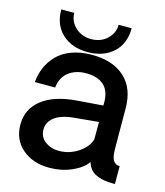

<svg xmlns="http://www.w3.org/2000/svg" viewBox="-110 -808 774 898"><g transform="rotate(15 277.5 -359.0)"><path d="M245.1 -563Q169.4 -563 122.3 -606Q75.2 -648.9 75.2 -724.1H138.2Q138.2 -684.1 168.7 -655Q199.2 -626 245.1 -626Q292 -626 322.5 -655Q353 -684.1 353 -724.1H416Q416 -648.9 368.9 -606Q321.8 -563 245.1 -563ZM211.9 5.9Q131.8 5.9 80.8 -38.1Q29.8 -82 29.8 -155.8Q29.8 -230 88.6 -276.4Q147.5 -322.8 255.9 -331.1L381.8 -340.8V-356Q381.8 -411.6 351.3 -438.7Q320.8 -465.8 266.1 -465.8Q214.4 -465.8 180.7 -439.2Q147 -412.6 142.1 -363.8H43.9Q46.9 -401.9 61.3 -435.3Q75.7 -468.8 102.1 -496.3Q128.4 -523.9 171.4 -540Q214.4 -556.2 269 -556.2Q370.6 -556.2 428.2 -504.2Q485.8 -452.1 485.8 -354Q485.8 -308.1 486.3 -237.1Q486.8 -166 486.8 -159.2Q486.8 -119.1 497.8 -102.5Q508.8 -85.9 528.8 -86.9V0Q507.3 0 495.1 -1Q476.1 -2.9 461.9 -6.6Q447.8 -10.3 433.1 -17.6Q418.5 -24.9 408.2 -38.1Q397.9 -51.3 392.1 -69.8Q369.1 -37.1 319.3 -15.6Q269.5 5.9 211.9 5.9ZM233.9 -82Q285.2 -82 327.6 -109.9Q370.1 -137.7 381.8 -176.8V-261.2L272.9 -251Q204.6 -245.6 172.4 -221.4Q140.1 -197.3 140.1 -160.2Q140.1 -124.5 168 -103.3Q195.8 -82 233.9 -82Z"/></g></svg>

Font: Oakes Grotesk Medium
Style: Regular
Weight: 500
Designer: Samuel Oakes
Foundry: Samuel Oakes
Version: Version 1.000;PS 001.000;hotconv 1.0.88;makeotf.lib2.5.64775